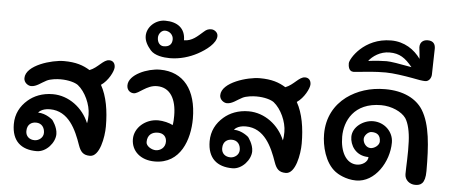

<svg xmlns="http://www.w3.org/2000/svg" viewBox="-50 -838 2291 967"><g transform="rotate(5 1096.0 -354.5)"><path d="M211 -210C306 -210 346 -118 372 -43C384 -9 398 6 432 6C481 6 499 -94 499 -148C499 -227 487 -300 456 -355C492 -379 517 -429 517 -449C517 -469 506 -482 487 -482C457 -482 434 -440 392 -424C358 -445 321 -458 260 -458C200 -458 69 -421 69 -355C69 -332 91 -318 106 -318C133 -318 155 -339 181 -352C200 -362 233 -365 251 -365C292 -365 325 -355 340 -344C378 -314 407 -251 407 -199C407 -186 406 -169 403 -156C372 -232 300 -287 219 -287C166 -287 124 -269 94 -243C58 -212 36 -171 36 -120C36 -34 84 6 162 6C211 6 254 -45 254 -88C254 -124 227 -158 227 -158C227 -158 194 -188 153 -188C153 -188 167 -210 211 -210ZM191 -89C191 -64 168 -48 147 -48C120 -48 102 -65 102 -90C102 -126 126 -137 147 -137C177 -137 191 -114 191 -89Z M738 -373C805 -373 837 -316 837 -232C837 -193 833 -184 833 -184C818 -194 783 -202 759 -202C694 -202 640 -154 640 -97C640 -37 687 6 759 6C890 6 932 -121 932 -225C932 -371 865 -457 746 -457C683 -457 589 -419 589 -364C589 -338 608 -327 624 -327C650 -327 685 -373 738 -373ZM807 -98C807 -67 782 -51 759 -51C739 -51 710 -67 710 -88C710 -125 734 -140 763 -140C791 -140 807 -123 807 -98Z M1019 -651C1019 -670 1000 -682 986 -682C972 -682 962 -679 949 -667C919 -641 894 -615 853 -615C853 -676 812 -705 750 -705C703 -705 659 -667 659 -620C659 -594 673 -571 691 -550C713 -525 757 -519 790 -519C840 -519 889 -534 928 -555C969 -577 1019 -614 1019 -651ZM721 -617C721 -637 737 -655 754 -655C778 -655 796 -636 796 -615C796 -590 782 -576 754 -576C734 -576 721 -593 721 -617Z M1201 -210C1296 -210 1336 -118 1362 -43C1374 -9 1388 6 1422 6C1471 6 1489 -94 1489 -148C1489 -227 1477 -300 1446 -355C1482 -379 1507 -429 1507 -449C1507 -469 1496 -482 1477 -482C1447 -482 1424 -440 1382 -424C1348 -445 1311 -458 1250 -458C1190 -458 1059 -421 1059 -355C1059 -332 1081 -318 1096 -318C1123 -318 1145 -339 1171 -352C1190 -362 1223 -365 1241 -365C1282 -365 1315 -355 1330 -344C1368 -314 1397 -251 1397 -199C1397 -186 1396 -169 1393 -156C1362 -232 1290 -287 1209 -287C1156 -287 1114 -269 1084 -243C1048 -212 1026 -171 1026 -120C1026 -34 1074 6 1152 6C1201 6 1244 -45 1244 -88C1244 -124 1217 -158 1217 -158C1217 -158 1184 -188 1143 -188C1143 -188 1157 -210 1201 -210ZM1181 -89C1181 -64 1158 -48 1137 -48C1110 -48 1092 -65 1092 -90C1092 -126 1116 -137 1137 -137C1167 -137 1181 -114 1181 -89Z M1871 -376C1924 -376 1976 -352 1997 -322C2013 -298 2023 -255 2025 -206C2028 -143 2023 -80 2023 -41C2023 -11 2048 9 2076 9C2103 9 2127 0 2127 -65C2127 -192 2120 -300 2076 -371C2042 -425 1976 -458 1885 -458C1808 -458 1743 -436 1691 -398C1634 -355 1597 -291 1597 -206C1597 -147 1617 -62 1672 -21C1682 -13 1724 13 1778 13C1873 13 1941 -95 1941 -193C1941 -247 1896 -292 1838 -292C1789 -292 1735 -255 1735 -204C1735 -164 1763 -110 1830 -110C1830 -84 1800 -67 1775 -67C1720 -67 1689 -125 1689 -201C1689 -279 1733 -376 1871 -376ZM1835 -237C1862 -237 1880 -225 1880 -193C1880 -174 1856 -156 1836 -156C1815 -156 1798 -177 1798 -199C1798 -216 1817 -237 1835 -237Z M2115 -683C2115 -704 2106 -722 2076 -722C2057 -722 2037 -712 2037 -684C2037 -680 2043 -633 2043 -625C2011 -670 1960 -705 1893 -705C1755 -705 1690 -594 1690 -572C1690 -560 1692 -531 1717 -531C1724 -531 1736 -533 1752 -534C1784 -537 1823 -542 1880 -542C1917 -542 1975 -533 2014 -526C2043 -520 2067 -516 2081 -516C2101 -516 2112 -536 2112 -553C2112 -577 2115 -662 2115 -683ZM1879 -599C1858 -599 1822 -597 1786 -592C1805 -617 1843 -644 1890 -644C1941 -644 1970 -624 2006 -580C1943 -592 1899 -599 1879 -599Z"/></g></svg>

Font: Itim
Style: Regular
Weight: 400
Designer: CadsonDemak Team
Foundry: Pablo Impallari
Version: Version 1.002;PS 001.002;hotconv 1.0.88;makeotf.lib2.5.64775